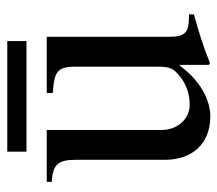

<svg xmlns="http://www.w3.org/2000/svg" viewBox="-56 -546 611 540"><g transform="rotate(-90 250.0 -275.5)"><path d="M480 -50H474C428 -50 417 -61 417 -107V-450H259V-433C319 -429 333 -421 333 -368V-137C333 -102 326 -93 310 -79C285 -57 255 -48 226 -48C187 -48 155 -81 155 -127V-450H9V-436C57 -433 71 -419 71 -369V-118C71 -41 116 10 193 10C230 10 287 -9 336 -76H338V6L343 9C393 -11 429 -22 480 -36ZM405 -507V-561H94V-507Z"/></g></svg>

Font: XITS
Style: Regular
Weight: 400
Designer: MicroPress Inc., with final additions and corrections provided by Coen Hoffman, Elsevier (retired)
Version: Version 1.302